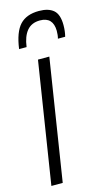

<svg xmlns="http://www.w3.org/2000/svg" viewBox="-115 -775 463 817"><g transform="rotate(-15 116.0 -366.5)"><path d="M55 0H5L89 -534H139ZM146 -733Q188 -733 210 -714Q232 -695 232 -648Q232 -621 226 -598H194Q198 -612 198 -632Q197 -693 140 -693Q103 -693 82.5 -668.5Q62 -644 56 -598H23Q33 -671 62 -702Q91 -733 146 -733Z"/></g></svg>

Font: Georama Condensed Light
Style: Italic
Weight: 300
Width: 3
Italic angle: -9°
Designer: Jean-Baptiste Levee
Foundry: Production Type
Version: Version 1.000